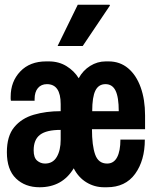

<svg xmlns="http://www.w3.org/2000/svg" viewBox="-20 -780 640 810"><path d="M147 10Q86 10 47.5 -27Q9 -64 9 -138Q9 -206 40 -243.5Q71 -281 122.5 -296Q174 -311 236 -311V-341Q236 -425 178 -425Q154 -425 140 -408.5Q126 -392 126 -362V-355H26Q25 -358 25 -362.5Q25 -367 25 -372Q25 -436 65.5 -478.5Q106 -521 175 -521H186Q228 -521 260.5 -501Q293 -481 312 -450Q330 -483 360.5 -502Q391 -521 426 -521H438Q486 -521 520.5 -492Q555 -463 573.5 -411.5Q592 -360 592 -293V-235H368Q368 -166 381.5 -128Q395 -90 432 -90Q460 -90 474 -116.5Q488 -143 488 -191H591Q591 -103 550 -46.5Q509 10 431 10H419Q379 10 345 -10.5Q311 -31 291 -70Q243 10 147 10ZM369 -311H481Q481 -370 467.5 -397.5Q454 -425 425 -425Q396 -425 382.5 -398Q369 -371 369 -311ZM170 -90Q203 -90 219.5 -118Q236 -146 236 -191V-232Q176 -232 149 -211.5Q122 -191 122 -146Q122 -115 136.5 -102.5Q151 -90 170 -90ZM223 -586 308 -760H442L444 -757L329 -586Z"/></svg>

Font: Chivo Mono
Style: Bold
Weight: 700
Monospace: yes
Designer: Hector Gatti
Foundry: Omnibus-Type
Version: Version 1.008; ttfautohint (v1.8.4.7-5d5b)